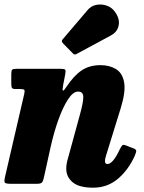

<svg xmlns="http://www.w3.org/2000/svg" viewBox="-23 -831 651 868"><path d="M53 -520H249Q268 -520 271.5 -516Q275 -512 272 -496L262.5 -446.5Q258 -422.5 261.8 -421.2Q265.5 -420 278.5 -440Q311 -489 346.2 -512.8Q381.5 -536.5 431.5 -536.5Q471 -536.5 500.5 -519.2Q530 -502 538 -459.5Q546 -417 522.5 -341L456.5 -128Q451.5 -112 451.5 -103Q451.5 -89.5 462.5 -89.5Q488 -89.5 519.5 -158Q526 -170.5 530.2 -174.2Q534.5 -178 545 -174L581 -160Q593 -155 593 -149Q593 -143 586 -126Q556.5 -61.5 509.2 -22Q462 17.5 398 17.5Q335 17.5 305.8 -6.8Q276.5 -31 276.5 -68.5Q276.5 -80.5 278.8 -93Q281 -105.5 284.5 -116L339 -315.5Q353.5 -367.5 353.5 -392.2Q353.5 -417 330 -417Q307.5 -417 284.5 -381.8Q261.5 -346.5 241 -289.5Q220.5 -232.5 206 -167L175 -26.5Q171.5 -11 166.2 -5.5Q161 0 142 0H28.5Q3 0 -1 -5.2Q-5 -10.5 -0.5 -30.5L86.5 -406Q90 -421 86.5 -424.8Q83 -428.5 67.5 -428.5H47.5Q34.5 -428.5 31.2 -433.5Q28 -438.5 28 -453V-495.5Q28 -512 32.2 -516Q36.5 -520 53 -520ZM494 -781Q519 -749 513.8 -717.8Q508.5 -686.5 477 -670L323 -587Q314 -581.5 306.5 -589.5L260.5 -636.5Q252.5 -645.5 261 -654L373 -785.5Q388.5 -804 411.8 -808.8Q435 -813.5 457.5 -806.2Q480 -799 494 -781Z"/></svg>

Font: Besley* Narrow Heavy
Style: Italic
Weight: 800
Width: 4
Italic angle: -13°
Designer: Owen Earl
Foundry: indestructible type*
Version: Version 3.000; ttfautohint (v1.8.3)